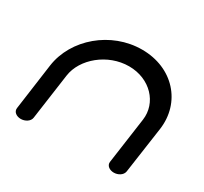

<svg xmlns="http://www.w3.org/2000/svg" viewBox="-125 -765 996 939"><g transform="rotate(30 373.0 -295.5)"><path d="M430.9 -590.6C256.1 -590.6 102 -459.5 79.3 -297.9C57.3 -141.7 43.3 -36.8 43.3 -36.8C40.2 -14.7 61.1 0 85.2 0C109.2 0 134.3 -14.6 137.4 -36.6L173.8 -296C188 -397.4 296.4 -488.1 416.5 -488.1C536.5 -488.1 619.4 -397.4 605.1 -296C590.1 -188.8 568.7 -36.6 568.7 -36.6C565.6 -14.6 586.5 0 610.6 0C634.3 0 658.9 -14 662.7 -36.2C662.9 -37.5 678.2 -141.3 700.2 -297.9C722.9 -459.5 605.7 -590.6 430.9 -590.6Z"/></g></svg>

Font: Hi.
Style: Black
Weight: 400
Designer: Mew Too, Robert Jablonski
Foundry: Cannot Into Space Fonts
Version: Version 1.996